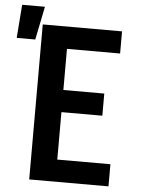

<svg xmlns="http://www.w3.org/2000/svg" viewBox="-107 -863 664 907"><g transform="rotate(5 224.5 -409.5)"><path d="M66 0V-735H442V-630H190V-435H384V-330H190V-105H442V0ZM-51 -661 -39 -819H69L37 -661Z"/></g></svg>

Font: Iosevka Extrabold
Style: Regular
Weight: 800
Monospace: yes
Designer: Belleve Invis
Foundry: Belleve Invis
Version: Version 32.5.0; ttfautohint (v1.8.4)